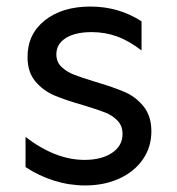

<svg xmlns="http://www.w3.org/2000/svg" viewBox="-20 -554 540 586"><path d="M58 -44V-136Q149 -66 238 -66Q290 -66 322 -87.5Q354 -109 354 -145Q354 -170 338.5 -186Q323 -202 300 -211Q277 -220 234 -233Q181 -248 146.5 -262.5Q112 -277 88 -305.5Q64 -334 64 -380Q64 -450 117 -492Q170 -534 256 -534Q342 -534 412 -489V-400Q373 -430 336.5 -443Q300 -456 260 -456Q210 -456 181 -438Q152 -420 152 -388Q152 -365 167.5 -350Q183 -335 206 -326Q229 -317 272 -304Q326 -288 360 -273.5Q394 -259 418 -229.5Q442 -200 442 -153Q442 -105 416 -67.5Q390 -30 344 -9Q298 12 240 12Q192 12 145.5 -2.5Q99 -17 58 -44Z"/></svg>

Font: Amiko
Style: Regular
Weight: 400
Designer: Pablo Impallari, Rodrigo Fuenzalida, Andres Torresi
Foundry: Impallari Type
Version: Version 1.001; ttfautohint (v1.3)